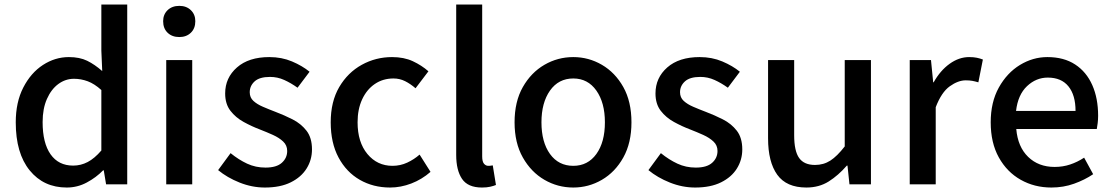

<svg xmlns="http://www.w3.org/2000/svg" viewBox="-20 -817 4929 851"><path d="M275.9 14.2Q173.3 14.2 111.6 -61.8Q49.8 -137.7 49.8 -274.9Q49.8 -364.3 83.3 -429.2Q116.7 -494.1 170.4 -529.1Q224.1 -564 285.2 -564Q333 -564 366.5 -547.6Q399.9 -531.2 433.1 -502L429.2 -592.8V-796.9H543.9V0H450.2L439.9 -62H437Q406.2 -30.3 364.7 -8.1Q323.2 14.2 275.9 14.2ZM304.2 -83Q338.4 -83 368.7 -98.9Q398.9 -114.7 429.2 -149.9V-418Q398.4 -445.8 368.7 -456.8Q338.9 -467.8 308.1 -467.8Q270 -467.8 238.5 -444.6Q207 -421.4 188 -378.4Q168.9 -335.4 168.9 -275.9Q168.9 -183.1 204.1 -133.1Q239.3 -83 304.2 -83Z M716.8 0V-550.8H832V0ZM774.9 -652.8Q742.7 -652.8 722.9 -671.9Q703.1 -690.9 703.1 -723.1Q703.1 -752.9 722.9 -772Q742.7 -791 774.9 -791Q806.2 -791 825.9 -772Q845.7 -752.9 845.7 -723.1Q845.7 -690.9 825.9 -671.9Q806.2 -652.8 774.9 -652.8Z M1153.8 14.2Q1097.2 14.2 1042 -7.8Q986.8 -29.8 946.8 -63L1002 -138.2Q1038.1 -108.9 1075.4 -91.6Q1112.8 -74.2 1156.7 -74.2Q1205.6 -74.2 1229.2 -95.5Q1252.9 -116.7 1252.9 -147.9Q1252.9 -172.9 1235.1 -189.7Q1217.3 -206.5 1189.7 -219Q1162.1 -231.4 1131.8 -243.2Q1095.7 -256.8 1060.1 -276.4Q1024.4 -295.9 1001.2 -326.2Q978 -356.4 978 -402.8Q978 -472.2 1030.3 -518.1Q1082.5 -564 1173.8 -564Q1228.5 -564 1274.2 -544.7Q1319.8 -525.4 1352.1 -499L1298.8 -428.2Q1269.5 -449.2 1239.7 -462.6Q1210 -476.1 1176.8 -476.1Q1130.4 -476.1 1108.6 -456.3Q1086.9 -436.5 1086.9 -408.2Q1086.9 -384.8 1103 -369.9Q1119.1 -355 1145.3 -343.8Q1171.4 -332.5 1202.1 -320.8Q1239.7 -306.6 1276.9 -287.8Q1314 -269 1338.4 -237.8Q1362.8 -206.5 1362.8 -154.8Q1362.8 -108.4 1338.9 -70.1Q1314.9 -31.7 1268.6 -8.8Q1222.2 14.2 1153.8 14.2Z M1709 14.2Q1634.3 14.2 1574.7 -20Q1515.1 -54.2 1480.5 -118.9Q1445.8 -183.6 1445.8 -274.9Q1445.8 -366.7 1483.6 -431.2Q1521.5 -495.6 1583.5 -529.8Q1645.5 -564 1717.8 -564Q1770.5 -564 1809.8 -545.7Q1849.1 -527.3 1878.9 -501L1821.8 -425.8Q1799.3 -445.3 1775.4 -457.3Q1751.5 -469.2 1724.1 -469.2Q1677.2 -469.2 1641.4 -444.8Q1605.5 -420.4 1585.2 -376.7Q1564.9 -333 1564.9 -274.9Q1564.9 -187 1608.4 -134.5Q1651.9 -82 1719.7 -82Q1754.4 -82 1784.9 -96.2Q1815.4 -110.4 1839.8 -131.8L1888.2 -55.2Q1849.6 -21.5 1803 -3.7Q1756.3 14.2 1709 14.2Z M2116.2 14.2Q2053.7 14.2 2027.8 -24.2Q2002 -62.5 2002 -129.9V-796.9H2117.2V-124Q2117.2 -100.6 2125.2 -91.3Q2133.3 -82 2144 -82Q2147.9 -82 2151.9 -82.3Q2155.8 -82.5 2164.1 -84L2178.2 2.9Q2167.5 7.3 2152.6 10.7Q2137.7 14.2 2116.2 14.2Z M2521 14.2Q2452.1 14.2 2393.1 -20Q2334 -54.2 2297.4 -118.9Q2260.7 -183.6 2260.7 -274.9Q2260.7 -366.7 2297.4 -431.2Q2334 -495.6 2393.1 -529.8Q2452.1 -564 2521 -564Q2588.9 -564 2647.7 -529.8Q2706.5 -495.6 2742.7 -431.2Q2778.8 -366.7 2778.8 -274.9Q2778.8 -183.6 2742.7 -118.9Q2706.5 -54.2 2647.7 -20Q2588.9 14.2 2521 14.2ZM2521 -82Q2585.4 -82 2623.3 -134.5Q2661.1 -187 2661.1 -274.9Q2661.1 -361.8 2623.3 -415.5Q2585.4 -469.2 2521 -469.2Q2455.6 -469.2 2417.7 -415.5Q2379.9 -361.8 2379.9 -274.9Q2379.9 -187 2417.7 -134.5Q2455.6 -82 2521 -82Z M3061 14.2Q3004.4 14.2 2949.2 -7.8Q2894 -29.8 2854 -63L2909.2 -138.2Q2945.3 -108.9 2982.7 -91.6Q3020 -74.2 3064 -74.2Q3112.8 -74.2 3136.5 -95.5Q3160.2 -116.7 3160.2 -147.9Q3160.2 -172.9 3142.3 -189.7Q3124.5 -206.5 3096.9 -219Q3069.3 -231.4 3039.1 -243.2Q3002.9 -256.8 2967.3 -276.4Q2931.6 -295.9 2908.4 -326.2Q2885.3 -356.4 2885.3 -402.8Q2885.3 -472.2 2937.5 -518.1Q2989.7 -564 3081.1 -564Q3135.7 -564 3181.4 -544.7Q3227.1 -525.4 3259.3 -499L3206.1 -428.2Q3176.8 -449.2 3147 -462.6Q3117.2 -476.1 3084 -476.1Q3037.6 -476.1 3015.9 -456.3Q2994.1 -436.5 2994.1 -408.2Q2994.1 -384.8 3010.3 -369.9Q3026.4 -355 3052.5 -343.8Q3078.6 -332.5 3109.4 -320.8Q3147 -306.6 3184.1 -287.8Q3221.2 -269 3245.6 -237.8Q3270 -206.5 3270 -154.8Q3270 -108.4 3246.1 -70.1Q3222.2 -31.7 3175.8 -8.8Q3129.4 14.2 3061 14.2Z M3554.2 14.2Q3465.8 14.2 3425 -42.5Q3384.3 -99.1 3384.3 -204.1V-550.8H3500V-217.8Q3500 -147.5 3522 -116.7Q3543.9 -85.9 3592.3 -85.9Q3630.4 -85.9 3660.4 -105.2Q3690.4 -124.5 3724.1 -168V-550.8H3840.3V0H3745.1L3736.3 -83H3733.4Q3695.8 -39.6 3653.1 -12.7Q3610.4 14.2 3554.2 14.2Z M4012.2 0V-550.8H4106.4L4116.2 -452.1H4118.2Q4147.5 -504.4 4189 -534.2Q4230.5 -564 4275.4 -564Q4295.4 -564 4309.6 -561Q4323.7 -558.1 4336.4 -553.2L4316.4 -452.1Q4301.3 -456.5 4289.3 -458.7Q4277.3 -460.9 4260.3 -460.9Q4226.6 -460.9 4189.7 -434.6Q4152.8 -408.2 4127.4 -341.8V0Z M4640.1 14.2Q4564.9 14.2 4503.9 -20.3Q4442.9 -54.7 4407 -119.4Q4371.1 -184.1 4371.1 -274.9Q4371.1 -364.3 4407.2 -429.2Q4443.4 -494.1 4500.7 -529.1Q4558.1 -564 4622.1 -564Q4695.3 -564 4745.4 -531.2Q4795.4 -498.5 4821.3 -439.9Q4847.2 -381.3 4847.2 -304.2Q4847.2 -286.6 4845.2 -271Q4843.3 -255.4 4841.3 -245.1H4484.4Q4491.2 -166 4537.1 -121.6Q4583 -77.1 4654.3 -77.1Q4690.9 -77.1 4723.1 -87.9Q4755.4 -98.6 4785.2 -118.2L4825.2 -44.9Q4787.6 -19.5 4740.5 -2.7Q4693.4 14.2 4640.1 14.2ZM4483.4 -325.2H4747.1Q4747.1 -395.5 4715.6 -434.3Q4684.1 -473.1 4624 -473.1Q4572.3 -473.1 4532 -435.1Q4491.7 -397 4483.4 -325.2Z"/></svg>

Font: Source Han Sans CN Medium
Style: Regular
Weight: 500
Designer: Ryoko NISHIZUKA  (kana, bopomofo & ideographs); Paul D. Hunt (Latin, Greek & Cyrillic); Sandoll Communications , Soo-you
Foundry: Adobe
Version: Version 2.004;hotconv 1.0.118;makeotfexe 2.5.65603